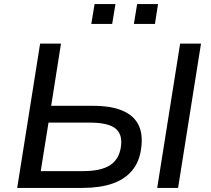

<svg xmlns="http://www.w3.org/2000/svg" viewBox="-20 -918 1032 938"><path d="M64 0 176 -705H278L230 -401H436Q522 -401 577 -378Q632 -355 655.5 -310Q679 -265 670 -196Q662 -129 626 -85.5Q590 -42 529 -21Q468 0 383 0ZM179 -82H385Q474 -82 518.5 -111.5Q563 -141 571 -203Q579 -264 542.5 -291.5Q506 -319 419 -319H217ZM748 0 860 -705H962L850 0ZM634 -801 650 -898H752L737 -801ZM426 -801 442 -898H544L528 -801Z"/></svg>

Font: Nunito Sans 10pt SemiExpanded Medium
Style: Italic
Weight: 500
Width: 6
Italic angle: -9°
Designer: Vernon Adams
Foundry: Vernon Adams
Version: Version 3.101;gftools[0.9.27]